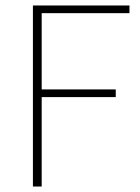

<svg xmlns="http://www.w3.org/2000/svg" viewBox="-20 -680 510 700"><path d="M100 0V-660H452V-632H132V-354H402V-326H132V0Z"/></svg>

Font: TypoPRO Source Sans Pro
Style: Regular
Weight: 200
Designer: Paul D. Hunt
Foundry: Adobe Systems Incorporated
Version: Version 2.020;PS 2.000;hotconv 1.0.86;makeotf.lib2.5.63406